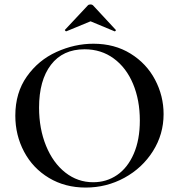

<svg xmlns="http://www.w3.org/2000/svg" viewBox="-20 -833 806 865"><path d="M49 -312Q49 -415 101 -488.5Q153 -562 234.5 -599Q316 -636 401 -636Q496 -636 568 -591.5Q640 -547 678.5 -474Q717 -401 717 -319Q717 -228 669 -152Q621 -76 540.5 -32Q460 12 366 12Q273 12 200.5 -31.5Q128 -75 88.5 -149.5Q49 -224 49 -312ZM610 -290Q610 -382 579.5 -455Q549 -528 492.5 -569.5Q436 -611 361 -611Q263 -611 209.5 -541Q156 -471 156 -348Q156 -253 187.5 -176Q219 -99 274.5 -55.5Q330 -12 400 -12Q460 -12 507.5 -44.5Q555 -77 582.5 -140Q610 -203 610 -290ZM376 -809Q380 -813 388 -813Q395 -813 399 -809L501 -699Q502 -699 502 -697Q502 -695 499.5 -693Q497 -691 496 -692L388 -737L279 -692Q277 -691 274 -694.5Q271 -698 273 -699Z"/></svg>

Font: Cormorant SC SemiBold
Style: Regular
Weight: 600
Designer: Christian Thalmann (Catharsis Fonts)
Version: Version 3.000